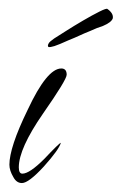

<svg xmlns="http://www.w3.org/2000/svg" viewBox="-20 -394 272 429"><path d="M29 15Q17 15 10 2Q1 -13 1 -26Q1 -45 11 -75.5Q21 -106 42 -149Q85 -241 117 -241Q129 -241 129 -227Q129 -216 76 -140Q22 -62 22 -20Q22 -6 30 -6Q46 -6 79 -39Q112 -74 116 -75Q112 -60 78 -22Q44 15 29 15ZM88 -289Q88 -290 87.5 -290.5Q87 -291 87 -292Q87 -294 89 -297.5Q91 -301 101 -308Q109 -313 127 -324.5Q145 -336 165.5 -348Q186 -360 202 -368Q218 -376 220 -374Q234 -364 232 -353Q229 -344 210 -336Q197 -332 182 -325Q167 -319 157.5 -314.5Q148 -310 133 -304Q111 -294 101.5 -291Q92 -288 88 -289Z"/></svg>

Font: Ruthie
Style: Regular
Weight: 400
Designer: Robert E. Leuschke
Foundry: Robert E. Leuschke
Version: Version 1.012